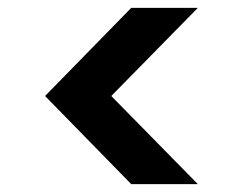

<svg xmlns="http://www.w3.org/2000/svg" viewBox="-20 -522 619 490"><path d="M485 -52H315L95 -277L315 -502H485L264 -277Z"/></svg>

Font: DM Sans 16pt
Style: Bold
Weight: 700
Version: Version 4.004;gftools[0.9.30]